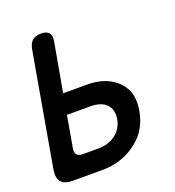

<svg xmlns="http://www.w3.org/2000/svg" viewBox="-134 -846 868 952"><g transform="rotate(-20 300.0 -370.0)"><path d="M121 -682Q127 -712 143 -726Q159 -740 188 -740Q218 -740 230 -726Q242 -712 237 -682L191 -424H316Q388 -424 436.5 -396.5Q485 -369 506.5 -324Q528 -279 516 -212Q504 -145 467 -100Q430 -55 372 -27.5Q314 0 242 0H89Q44 0 26.5 -21.5Q9 -43 17 -88ZM143 -151Q139 -129 148.5 -118Q158 -107 180 -107H261Q315 -107 352.5 -135Q390 -163 399 -212Q407 -261 379.5 -289Q352 -317 297 -317H172Z"/></g></svg>

Font: Maple Mono SemiBold
Style: Italic
Weight: 600
Italic angle: -10°
Monospace: yes
Designer: subframe7536
Version: Version 7.000